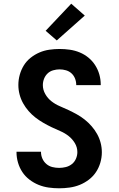

<svg xmlns="http://www.w3.org/2000/svg" viewBox="-20 -1007 640 1035"><path d="M299 8Q270 8 242 4Q214 0 188 -10.5Q162 -21 139 -38.5Q116 -56 100.5 -79.5Q85 -103 77 -130.5Q69 -158 69 -186V-189H201V-188Q201 -169 208.5 -152Q216 -135 230 -123Q244 -111 262 -106.5Q280 -102 299 -102Q317 -102 335 -106.5Q353 -111 367.5 -122.5Q382 -134 389.5 -151.5Q397 -169 397 -187Q397 -213 383.5 -235.5Q370 -258 349.5 -274Q329 -290 305.5 -300Q282 -310 259 -321Q236 -332 213.5 -345Q191 -358 171 -373.5Q151 -389 134 -408.5Q117 -428 104.5 -450.5Q92 -473 85.5 -498Q79 -523 79 -549Q79 -577 86.5 -604Q94 -631 108.5 -654.5Q123 -678 145 -695.5Q167 -713 192.5 -724Q218 -735 246 -739Q274 -743 301 -743Q329 -743 356.5 -739Q384 -735 409.5 -724.5Q435 -714 456.5 -696.5Q478 -679 493 -655.5Q508 -632 515.5 -605.5Q523 -579 523 -551V-548H391V-549Q391 -567 384.5 -583.5Q378 -600 365.5 -611.5Q353 -623 336 -628Q319 -633 301 -633Q284 -633 266.5 -628Q249 -623 236.5 -611Q224 -599 217.5 -582.5Q211 -566 211 -548Q211 -523 224 -500Q237 -477 257.5 -461Q278 -445 301.5 -435Q325 -425 348.5 -414Q372 -403 394.5 -390.5Q417 -378 437 -362Q457 -346 474 -326.5Q491 -307 503.5 -284.5Q516 -262 522.5 -237Q529 -212 529 -186Q529 -158 521 -130.5Q513 -103 497.5 -79.5Q482 -56 459 -38.5Q436 -21 410 -10.5Q384 0 355.5 4Q327 8 299 8ZM286 -789 226 -841 364 -987 437 -923Z"/></svg>

Font: Iosevka Aile Extrabold
Style: Regular
Weight: 800
Designer: Belleve Invis
Foundry: Belleve Invis
Version: Version 27.3.5; ttfautohint (v1.8.4)